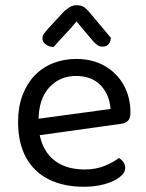

<svg xmlns="http://www.w3.org/2000/svg" viewBox="-20 -700 559 733"><path d="M104 -180 100 -243 402 -284Q398 -339 364 -374.5Q330 -410 270 -410Q208 -410 167.5 -365.5Q127 -321 127 -238V-216Q134 -136 179.5 -94.5Q225 -53 304 -53Q346 -53 380 -67Q414 -81 434 -97Q445 -90 451.5 -80.5Q458 -71 458 -59Q458 -40 436.5 -23.5Q415 -7 379.5 3Q344 13 300 13Q223 13 166.5 -15Q110 -43 79.5 -98.5Q49 -154 49 -234Q49 -291 65.5 -335.5Q82 -380 111.5 -411Q141 -442 182 -458.5Q223 -475 271 -475Q332 -475 378.5 -449Q425 -423 451.5 -376.5Q478 -330 478 -270Q478 -248 468 -238.5Q458 -229 440 -227ZM337 -541 272 -618Q249 -590 226.5 -566.5Q204 -543 184 -520Q166 -522 154 -531Q142 -540 142 -553Q142 -564 148.5 -572.5Q155 -581 164 -591L225 -657Q238 -668 248.5 -674Q259 -680 272 -680Q288 -680 298.5 -674Q309 -668 319 -656L403 -556Q403 -543 395.5 -532.5Q388 -522 372 -522Q360 -522 352.5 -527.5Q345 -533 337 -541Z"/></svg>

Font: Baloo Tamma 2
Style: Regular
Weight: 400
Designer: Divya Kowshik, Shuchita Grover and Ek Type
Foundry: Ek Type
Version: Version 1.700